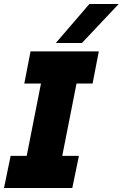

<svg xmlns="http://www.w3.org/2000/svg" viewBox="-33 -936 611 956"><path d="M20 -160H100L171 -520H88L119 -680H459L428 -520H348L277 -160H360L327 0H-13ZM412 -916H558L375 -722H245Z"/></svg>

Font: Teachers ExtraBold
Style: Italic
Weight: 800
Designer: Alfredo Marco Pradil & Chank Diesel
Version: Version 0.009